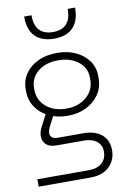

<svg xmlns="http://www.w3.org/2000/svg" viewBox="-98 -764 680 1023"><g transform="rotate(-10 242.0 -253.0)"><path d="M26 200V160H305Q350 160 375.5 137.5Q401 115 401 76Q401 41 375.5 20.5Q350 0 305 0H158Q121 0 103 -17Q85 -34 84 -58.5Q83 -83 95 -107L134 -182L177 -176L139 -102Q133 -90 131 -75Q129 -60 138.5 -49.5Q148 -39 172 -39H310Q372 -39 408.5 -9Q445 21 445 77Q445 113 428 141Q411 169 380.5 184.5Q350 200 308 200ZM245 -145Q187 -145 142.5 -167Q98 -189 73 -227Q48 -265 48 -314V-322Q48 -370 73 -406.5Q98 -443 142.5 -464Q187 -485 245 -485Q302 -485 346 -464.5Q390 -444 415.5 -408Q441 -372 441 -325V-314Q441 -265 415.5 -227Q390 -189 346 -167Q302 -145 245 -145ZM245 -184Q311 -184 353.5 -220.5Q396 -257 396 -314V-324Q396 -378 353.5 -411.5Q311 -445 245 -445Q177 -445 135 -410.5Q93 -376 93 -321V-314Q93 -257 135 -220.5Q177 -184 245 -184ZM245 -562Q203 -562 171.5 -577.5Q140 -593 123.5 -625Q107 -657 107 -706H147Q147 -650 172.5 -624Q198 -598 245 -598Q292 -598 317.5 -624Q343 -650 343 -706H383Q383 -657 366.5 -625Q350 -593 319 -577.5Q288 -562 245 -562Z"/></g></svg>

Font: SUSE ExtraLight
Style: Regular
Weight: 250
Designer: Rene Bieder
Foundry: SUSE
Version: Version 1.000